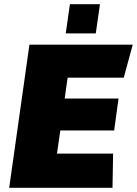

<svg xmlns="http://www.w3.org/2000/svg" viewBox="-20 -900 656 920"><path d="M24 0 121 -686H616L573 -528H304L290 -428H548L527 -275H269L253 -164H522L519 0ZM295 -740 315 -880H459L439 -740Z"/></svg>

Font: Chivo Mono Medium Black
Style: Italic
Weight: 900
Italic angle: -8.05°
Monospace: yes
Version: Version 1.008